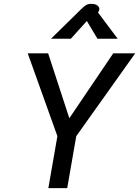

<svg xmlns="http://www.w3.org/2000/svg" viewBox="-20 -977 722 997"><path d="M278 -270 124 -700H230L340 -363L568 -700H682L376 -270L329 0H231ZM401 -929Q417 -945 427.5 -951Q438 -957 454 -957Q474 -957 485 -949Q496 -941 496 -929Q496 -924 492 -918L489 -912L591 -776H486L431 -868L348 -776H245Z"/></svg>

Font: Niramit Medium
Style: Italic
Weight: 500
Italic angle: -10°
Designer: Katatrad Aksorn Co.,Ltd.
Foundry: Cadson Demak Co.,Ltd.
Version: Version 1.000; ttfautohint (v1.6)